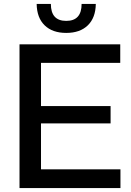

<svg xmlns="http://www.w3.org/2000/svg" viewBox="-20 -954 667 974"><path d="M79 0V-729H590V-635H188V-416H541V-328H188V-95H591V0ZM166 -934H238Q238 -848 316 -848Q394 -848 394 -934H466Q465 -864 425.5 -825.5Q386 -787 316 -787Q246 -787 206.5 -825.5Q167 -864 166 -934Z"/></svg>

Font: Mona Sans Medium
Style: Regular
Weight: 500
Designer: Deni Anggara
Foundry: GitHub
Version: Version 2.000;Glyphs 3.2.3 (3260)